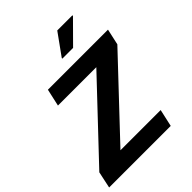

<svg xmlns="http://www.w3.org/2000/svg" viewBox="-256 -1040 1175 1175"><g transform="rotate(-45 332.0 -452.0)"><path d="M-7 0 16 -108 458 -576H126L151 -688H671L648 -584L203 -112H551L526 0ZM348 -760V-765L448 -904H579V-899L441 -760Z"/></g></svg>

Font: Saira Thin SemiBold
Style: Italic
Weight: 600
Italic angle: -12°
Version: Version 1.101